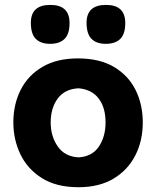

<svg xmlns="http://www.w3.org/2000/svg" viewBox="-20 -751 638 784"><path d="M301 13.5Q210 13.5 151 -23.8Q92 -61 63.2 -121.2Q34.5 -181.5 34.5 -251Q34.5 -325.5 64.8 -384.8Q95 -444 153.8 -478.2Q212.5 -512.5 298 -512.5Q386.5 -512.5 445.2 -477.8Q504 -443 533.5 -383.8Q563 -324.5 563 -251Q563 -175.5 532.2 -115.8Q501.5 -56 443 -21.2Q384.5 13.5 301 13.5ZM300.5 -108.5Q356 -111.5 383.5 -152.2Q411 -193 411 -251Q411 -312.5 382.5 -349.2Q354 -386 300.5 -390.5Q244.5 -387.5 215.8 -348.8Q187 -310 187 -251Q187 -194.5 215.8 -153Q244.5 -111.5 300.5 -108.5ZM412 -572Q374 -572 353.8 -592.2Q333.5 -612.5 333.5 -658Q333.5 -731 413 -731Q491.5 -731 491.5 -657Q491.5 -612 471 -592Q450.5 -572 412 -572ZM184.5 -572Q146.5 -572 126.2 -592.2Q106 -612.5 106 -658Q106 -731 185.5 -731Q264 -731 264 -657Q264 -612 243.5 -592Q223 -572 184.5 -572Z"/></svg>

Font: Commissioner Flair
Style: Bold
Weight: 700
Designer: Kostas Bartsokas
Foundry: Kostas Bartsokas
Version: Version 1.000; ttfautohint (v1.8.3)